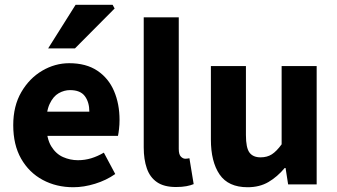

<svg xmlns="http://www.w3.org/2000/svg" viewBox="-20 -773 1412 805"><path d="M287.4 12Q216.1 12 158.9 -18.8Q101.8 -49.6 68.6 -107.6Q35.5 -165.7 35.5 -248.2Q35.5 -328.8 69.4 -386.9Q103.2 -444.9 156.9 -476.5Q210.6 -508 270.2 -508Q341.2 -508 388.1 -476.6Q435.1 -445.2 458.1 -391.3Q481.2 -337.4 481.2 -270Q481.2 -250.6 479.1 -232.6Q477.1 -214.5 474.6 -203.3H149.5L148.4 -304.7H354.6Q354.6 -344.3 335.9 -369.7Q317.2 -395.2 273.4 -395.2Q249.3 -395.2 226.1 -382.2Q203 -369.1 188 -337Q173 -305 174.2 -248.2Q175.3 -191.9 194.7 -159.9Q214.2 -127.9 244.1 -114.6Q274 -101.3 307 -101.3Q335.6 -101.3 362.4 -109.4Q389.2 -117.6 415.4 -133L463.2 -43.4Q425.8 -17.1 378.7 -2.6Q331.6 12 287.4 12ZM181.8 -570 297 -753H452L460.6 -737.4L294.2 -570Z M718.1 11.1Q667.6 11.1 638.1 -9.3Q608.5 -29.7 595.6 -67.2Q582.6 -104.6 582.6 -154.9V-700.4H729.5V-148.9Q729.5 -125.2 738.4 -116.4Q747.2 -107.5 756.6 -107.5Q761.2 -107.5 764.7 -108Q768.2 -108.5 774.2 -109.5L792 -1.1Q780.3 4 761.7 7.6Q743.2 11.1 718.1 11.1Z M1018 12Q937.3 12 900.7 -41.5Q864.2 -95 864.2 -188V-496H1011.1V-207Q1011.1 -153.2 1026 -133.3Q1040.9 -113.3 1072.5 -113.3Q1100 -113.3 1119.8 -126Q1139.5 -138.6 1160.8 -167.9V-496H1307.7V0H1188L1177.3 -68.6H1173.7Q1142.8 -31.8 1105.7 -9.9Q1068.5 12 1018 12Z"/></svg>

Font: Source Sans 3
Style: Regular
Weight: 200
Designer: Paul D. Hunt
Foundry: Adobe
Version: Version 3.046;hotconv 1.0.118;makeotfexe 2.5.65603